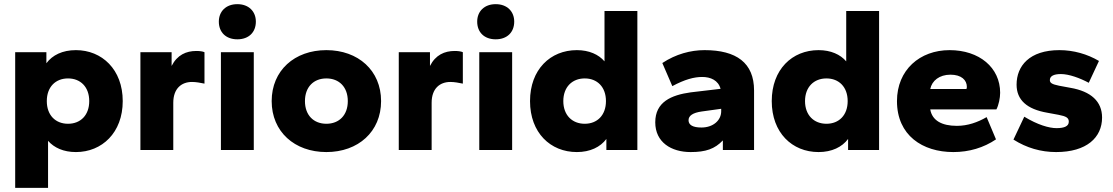

<svg xmlns="http://www.w3.org/2000/svg" viewBox="-20 -721 5350 923"><path d="M345 10C470 10 570 -83 570 -235C570 -387 470 -480 345 -480C280 -480 232 -456 203 -417V-470H53V182H211V-44C240 -11 285 10 345 10ZM307 -126C247 -126 205 -167 205 -235C205 -303 247 -344 307 -344C367 -344 409 -303 409 -235C409 -167 367 -126 307 -126Z M813 0V-227C813 -295 852 -327 903 -327C923 -327 943 -323 963 -319V-470C955 -474 940 -476 924 -476C875 -476 832 -457 805 -404V-470H655V0Z M1200 0V-470H1042V0ZM1121 -532C1176 -532 1210 -566 1210 -617C1210 -666 1176 -701 1121 -701C1066 -701 1032 -666 1032 -617C1032 -566 1066 -532 1121 -532Z M1549 10C1702 10 1812 -88 1812 -235C1812 -382 1702 -480 1549 -480C1396 -480 1286 -382 1286 -235C1286 -88 1396 10 1549 10ZM1549 -126C1488 -126 1446 -167 1446 -235C1446 -303 1488 -344 1549 -344C1610 -344 1652 -303 1652 -235C1652 -167 1610 -126 1549 -126Z M2055 0V-227C2055 -295 2094 -327 2145 -327C2165 -327 2185 -323 2205 -319V-470C2197 -474 2182 -476 2166 -476C2117 -476 2074 -457 2047 -404V-470H1897V0Z M2442 0V-470H2284V0ZM2363 -532C2418 -532 2452 -566 2452 -617C2452 -666 2418 -701 2363 -701C2308 -701 2274 -666 2274 -617C2274 -566 2308 -532 2363 -532Z M2753 10C2817 10 2866 -14 2895 -53V0H3044V-668H2886V-426C2858 -459 2812 -480 2753 -480C2626 -480 2528 -387 2528 -235C2528 -83 2626 10 2753 10ZM2791 -126C2731 -126 2688 -167 2688 -235C2688 -303 2731 -344 2791 -344C2851 -344 2893 -303 2893 -235C2893 -167 2851 -126 2791 -126Z M3300 10C3373 10 3416 -5 3455 -46V0H3605V-286C3605 -419 3520 -480 3367 -480C3300 -480 3229 -461 3164 -418L3212 -307C3272 -339 3316 -351 3356 -351C3396 -351 3433 -335 3444 -294L3300 -277C3207 -264 3130 -231 3130 -133C3130 -37 3207 10 3300 10ZM3352 -108C3311 -108 3290 -120 3290 -143C3290 -165 3311 -179 3353 -185L3447 -198V-186C3447 -143 3409 -108 3352 -108Z M3915 10C3979 10 4028 -14 4057 -53V0H4206V-668H4048V-426C4020 -459 3974 -480 3915 -480C3788 -480 3690 -387 3690 -235C3690 -83 3788 10 3915 10ZM3953 -126C3893 -126 3850 -167 3850 -235C3850 -303 3893 -344 3953 -344C4013 -344 4055 -303 4055 -235C4055 -167 4013 -126 3953 -126Z M4563 10C4639 10 4709 -11 4768 -51L4723 -158C4680 -133 4632 -116 4580 -116C4507 -116 4461 -142 4452 -195H4770C4781 -216 4788 -250 4788 -275C4788 -396 4688 -480 4545 -480C4402 -480 4292 -385 4292 -235C4292 -70 4415 10 4563 10ZM4549 -362C4602 -362 4628 -336 4628 -303C4628 -300 4627 -297 4626 -293H4452C4460 -333 4496 -362 4549 -362Z M5057 10C5204 10 5278 -60 5278 -156C5278 -233 5225 -282 5125 -299L5071 -309C5036 -316 5027 -323 5027 -336C5027 -355 5045 -365 5080 -365C5119 -365 5171 -346 5214 -323L5263 -428C5207 -461 5141 -480 5073 -480C4929 -480 4867 -404 4867 -314C4867 -241 4916 -196 5015 -179L5069 -169C5105 -162 5118 -155 5118 -136C5118 -115 5098 -105 5059 -105C5023 -105 4968 -121 4904 -160L4852 -50C4915 -10 4984 10 5057 10Z"/></svg>

Font: Gantari ExtraBold
Style: Regular
Weight: 800
Designer: Anugrah Pasau
Foundry: Lafontype
Version: Version 1.000